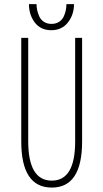

<svg xmlns="http://www.w3.org/2000/svg" viewBox="-20 -880 490 912"><path d="M331.5 -860.5Q331.5 -810.5 302.8 -773.5Q274 -736.5 223.5 -736.5Q173 -736.5 145.2 -773.2Q117.5 -810 117.5 -860.5H153.5Q153.5 -846.5 156.5 -832.2Q159.5 -818 166.5 -802.2Q173.5 -786.5 188.5 -776.5Q203.5 -766.5 224.5 -766.5Q246 -766.5 261 -776.5Q276 -786.5 283 -802.2Q290 -818 292.8 -832.2Q295.5 -846.5 295.5 -860.5ZM226 11Q81 11 81 -208V-700H114V-210Q114 -22 226 -22Q337 -22 337 -208V-700H370V-208Q370 11 226 11Z"/></svg>

Font: League Mono Condensed Thin
Style: Regular
Weight: 100
Width: 1
Designer: Tyler Finck
Foundry: The League of Moveable Type / Tyler Finck
Version: Version 2.210